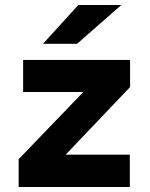

<svg xmlns="http://www.w3.org/2000/svg" viewBox="-20 -752 603 772"><path d="M153 -576 295 -732H468L290 -576ZM55 0V-112L315 -382H73V-511H503V-402L244 -130H502V0Z"/></svg>

Font: Overpass Heavy
Style: Regular
Weight: 900
Designer: Delve Withrington, Thomas Jockin
Foundry: Delve Fonts
Version: Version 3.000;DELV;Overpass